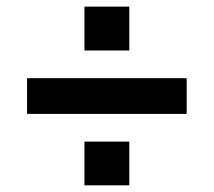

<svg xmlns="http://www.w3.org/2000/svg" viewBox="-20 -638 640 575"><path d="M232.9 -486.8V-618.2H367.2V-486.8ZM61 -296.9V-403.8H539.1V-296.9ZM232.9 -83V-213.9H367.2V-83Z"/></svg>

Font: SUSE
Style: Bold
Weight: 700
Designer: Rene Bieder
Foundry: SUSE
Version: Version 1.000